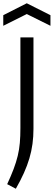

<svg xmlns="http://www.w3.org/2000/svg" viewBox="-45 -969 329 1176"><path d="M-1 159Q23 107 38.5 66Q54 25 63.5 -14Q73 -53 76.5 -94Q80 -135 80 -185V-740H160V-180Q160 -132 154 -87.5Q148 -43 135 1Q122 45 101.5 90.5Q81 136 52 187ZM-25 -876 119 -949 264 -876V-811L119 -883L-25 -811Z"/></svg>

Font: Encode Sans Condensed
Style: Regular
Weight: 400
Designer: Pablo Impallari, Andres Torresi
Foundry: Pablo Impallari, Andres Torresi
Version: Version 1.000; ttfautohint (v1.00) -l 8 -r 50 -G 200 -x 14 -